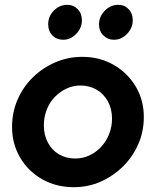

<svg xmlns="http://www.w3.org/2000/svg" viewBox="-20 -767 647 797"><path d="M286 10Q213 10 155 -23Q97 -56 63.5 -113Q30 -170 30 -240Q30 -300 52.5 -352.5Q75 -405 115.5 -445Q156 -485 209 -508Q262 -531 321 -531Q394 -531 451.5 -498Q509 -465 543 -408.5Q577 -352 577 -281Q577 -221 554 -168.5Q531 -116 490.5 -76Q450 -36 398 -13Q346 10 286 10ZM292 -109Q324 -109 351.5 -122Q379 -135 400 -157.5Q421 -180 433 -210.5Q445 -241 445 -274Q445 -315 428 -346Q411 -377 381.5 -394.5Q352 -412 314 -412Q283 -412 255.5 -399Q228 -386 206.5 -363.5Q185 -341 173.5 -310.5Q162 -280 162 -247Q162 -207 178.5 -175.5Q195 -144 224.5 -126.5Q254 -109 292 -109ZM242 -602Q215 -602 197.5 -620Q180 -638 180 -666Q180 -699 203.5 -723Q227 -747 260 -747Q285 -747 302.5 -729Q320 -711 320 -683Q320 -651 296.5 -626.5Q273 -602 242 -602ZM453 -602Q427 -602 409 -620Q391 -638 391 -666Q391 -698 415 -722.5Q439 -747 471 -747Q497 -747 514 -729Q531 -711 531 -683Q531 -651 507.5 -626.5Q484 -602 453 -602Z"/></svg>

Font: Red Hat Display ExtraBold
Style: Italic
Weight: 800
Italic angle: -12°
Designer: Pentagram, MCKL
Foundry: Pentagram, MCKL
Version: Version 1.023